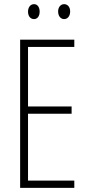

<svg xmlns="http://www.w3.org/2000/svg" viewBox="-20 -905 425 925"><path d="M115 -849C115 -828 126 -813 144 -813C160 -813 171 -827 171 -849C171 -871 160 -885 144 -885C126 -885 115 -869 115 -849ZM260 -850C260 -828 272 -813 289 -813C306 -813 318 -828 318 -850C318 -872 305 -885 289 -885C272 -885 260 -870 260 -850ZM338 0V-35H115V-357H325V-392H115V-679H338V-714H77V0Z"/></svg>

Font: Noto Sans Myanmar ExtraCondensed ExtraLight
Style: Regular
Weight: 200
Width: 2
Designer: Monotype Design Team
Foundry: Monotype Imaging Inc.
Version: Version 2.107